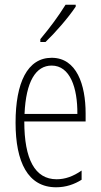

<svg xmlns="http://www.w3.org/2000/svg" viewBox="-20 -877 428 814"><path d="M301 -849V-857H258C226 -806 195 -764 151 -711V-699H173C212 -736 270 -802 301 -849ZM199 -632C96 -632 46 -526 46 -357C46 -190 98 -83 218 -83C260 -83 296 -96 326 -115V-154C290 -129 256 -117 220 -117C128 -117 83 -202 83 -362H343V-396C343 -518 305 -632 199 -632ZM199 -599C277 -599 309 -505 308 -394H84C90 -532 132 -599 199 -599Z"/></svg>

Font: Noto Sans Kannada UI ExtraCondensed ExtraLight
Style: Regular
Weight: 200
Width: 2
Designer: Jelle Bosma - Monotype Design Team
Foundry: Monotype Imaging Inc.
Version: Version 2.005